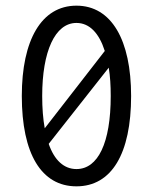

<svg xmlns="http://www.w3.org/2000/svg" viewBox="-20 -647 540 678"><path d="M250 11C374 11 443 -104 443 -308C443 -505 374 -627 250 -627C126 -627 57 -505 57 -308C57 -104 126 11 250 11ZM129 -308C129 -465 174 -566 250 -566C296 -566 330 -530 350 -467L138 -194C132 -227 129 -265 129 -308ZM250 -50C206 -50 172 -81 152 -139L364 -408C369 -378 371 -345 371 -308C371 -142 326 -50 250 -50Z"/></svg>

Font: Inconsolata
Style: Regular
Weight: 400
Monospace: yes
Designer: Raph Levien, Cyreal, Brenton Simpson
Foundry: Raph Levien, Cyreal, Google
Version: Version 3.100